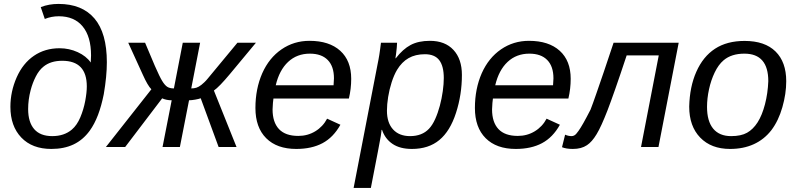

<svg xmlns="http://www.w3.org/2000/svg" viewBox="-20 -745 4036 973"><path d="M240.2 9.8Q143.1 9.8 87.9 -48.1Q32.7 -106 32.7 -203.6Q32.7 -280.8 64.5 -353Q96.2 -424.3 152.1 -462.4Q208 -500.5 281.7 -500.5Q330.6 -500.5 373.8 -480.7Q417 -460.9 439.9 -428.2L441.4 -463.9Q441.4 -559.6 398.9 -611.1Q356.4 -662.6 277.8 -662.6Q240.7 -662.6 207 -648.9L186.5 -709Q208 -717.3 230.2 -721.2Q252.4 -725.1 276.4 -725.1Q396 -725.1 458.7 -651.4Q521.5 -577.6 521.5 -429.7Q521.5 -394 517.6 -353.8Q513.7 -313.5 505.9 -267.6Q494.1 -208.5 476.6 -162.4Q459 -116.2 434.6 -82.5Q400.4 -35.6 352.3 -12.9Q304.2 9.8 240.2 9.8ZM244.6 -55.2Q305.2 -55.2 344.2 -88.4Q370.1 -110.4 387 -150.4Q403.8 -190.4 411.9 -233.4Q419.9 -276.4 419.9 -307.1Q419.9 -437 295.4 -437Q236.3 -437 200.2 -407.2Q177.7 -389.2 161.4 -357.2Q145 -325.2 135.3 -288.1Q122.6 -239.7 122.6 -192.4Q122.6 -126 153.3 -90.6Q184.1 -55.2 244.6 -55.2Z M850.1 -236.8Q823.7 -236.8 801.8 -246.6L614.3 0H516.6L747.1 -292.5Q728.5 -311 703.6 -366.7L629.9 -528.3H715.3L764.6 -411.6Q789.1 -355.5 801.8 -335Q814.5 -314 827.1 -305.4Q839.8 -296.9 861.3 -296.9L906.2 -528.3H994.1L949.2 -296.9Q963.4 -296.9 975.1 -300.5Q986.8 -304.2 1000.5 -314.9Q1007.3 -320.3 1015.6 -328.1Q1023.9 -335.9 1032.7 -346.7L1183.1 -528.3H1276.9L1145 -369.6Q1090.8 -304.7 1064 -286.1L1178.7 0H1087.9L997.1 -247.1Q989.3 -243.7 969.7 -240.2Q950.2 -236.8 938 -236.8L891.6 0H803.7Z M1365.7 -245.6Q1362.8 -229 1361.3 -190.4Q1361.3 -125.5 1393.8 -90.8Q1426.3 -56.2 1491.7 -56.2Q1539.1 -56.2 1577.6 -79.6Q1616.2 -103 1637.7 -143.6L1705.1 -112.8Q1669.4 -48.8 1614.5 -19.5Q1559.6 9.8 1481.4 9.8Q1383.3 9.8 1328.9 -44.7Q1274.4 -99.1 1274.4 -197.8Q1274.4 -294.9 1309.1 -374Q1343.8 -451.7 1406.7 -494.9Q1469.7 -538.1 1548.3 -538.1Q1648.4 -538.1 1704.1 -487.8Q1759.8 -437.5 1759.8 -345.7Q1759.8 -294.9 1748 -245.6ZM1377.4 -313H1670.4L1672.4 -348.1Q1672.4 -408.7 1640.9 -440.9Q1609.4 -473.1 1550.3 -473.1Q1484.9 -473.1 1440.2 -431.4Q1395.5 -389.6 1377.4 -313Z M2067.4 9.8Q2007.3 9.8 1969.5 -15.6Q1931.6 -41 1916 -86.9H1913.6Q1913.6 -84.5 1912.6 -76.4Q1911.6 -68.4 1909.7 -55.2Q1907.7 -42 1895 23.7Q1882.3 89.4 1859.4 207.5H1772L1893.6 -420.4Q1896 -432.1 1898.2 -443.8Q1900.4 -455.6 1902.3 -467.3Q1904.8 -482.9 1906.7 -498Q1908.7 -513.2 1910.6 -528.3H1992.2Q1992.2 -519.5 1990.7 -503.7Q1989.3 -487.8 1987.3 -472.7Q1985.4 -457.5 1983.9 -449.7H1985.8Q2021.5 -496.1 2061 -517.1Q2100.6 -538.1 2158.7 -538.1Q2235.4 -538.1 2278.1 -491.9Q2320.8 -445.8 2320.8 -365.2Q2320.8 -265.6 2291 -173.3Q2261.2 -80.6 2206.5 -35.4Q2151.9 9.8 2067.4 9.8ZM2133.3 -470.2Q2085 -470.2 2050.5 -450.4Q2016.1 -430.7 1992.2 -391.1Q1976.6 -364.7 1964.8 -328.1Q1953.1 -291.5 1947 -253.7Q1940.9 -215.8 1940.9 -184.1Q1940.9 -123 1971.9 -89.1Q2002.9 -55.2 2058.1 -55.2Q2118.7 -55.2 2153.8 -92.3Q2171.4 -110.8 2185.3 -141.6Q2199.2 -172.4 2209 -209.2Q2218.8 -246.1 2223.9 -283Q2229 -319.8 2229 -349.6Q2229 -409.7 2206.1 -439.9Q2183.1 -470.2 2133.3 -470.2Z M2478 -245.6Q2475.1 -229 2473.6 -190.4Q2473.6 -125.5 2506.1 -90.8Q2538.6 -56.2 2604 -56.2Q2651.4 -56.2 2689.9 -79.6Q2728.5 -103 2750 -143.6L2817.4 -112.8Q2781.7 -48.8 2726.8 -19.5Q2671.9 9.8 2593.8 9.8Q2495.6 9.8 2441.2 -44.7Q2386.7 -99.1 2386.7 -197.8Q2386.7 -294.9 2421.4 -374Q2456.1 -451.7 2519 -494.9Q2582 -538.1 2660.6 -538.1Q2760.7 -538.1 2816.4 -487.8Q2872.1 -437.5 2872.1 -345.7Q2872.1 -294.9 2860.4 -245.6ZM2489.7 -313H2782.7L2784.7 -348.1Q2784.7 -408.7 2753.2 -440.9Q2721.7 -473.1 2662.6 -473.1Q2597.2 -473.1 2552.5 -431.4Q2507.8 -389.6 2489.7 -313Z M3003.4 -64.9Q2980 -25.9 2954.6 -9.3Q2939.9 0.5 2922.4 5.1Q2904.8 9.8 2882.8 9.8Q2866.2 9.8 2852.5 7.6Q2838.9 5.4 2828.1 1L2843.8 -62.5Q2859.9 -55.2 2877.4 -55.2Q2884.3 -55.2 2891.8 -59.6Q2899.4 -64 2911.6 -81.5Q2921.9 -95.7 2936.5 -121.6Q2951.2 -147.5 2972.7 -189.5Q2978 -203.6 2985.4 -223.6Q2992.7 -243.7 3002 -270.5Q3018.1 -316.4 3040 -380.9Q3062 -445.3 3089.4 -528.3H3419.4L3316.9 0H3228.5L3318.4 -464.4H3155.8Q3123 -365.2 3098.6 -295.7Q3074.2 -226.1 3058.6 -185.5Q3043 -145.5 3029.3 -115.2Q3015.6 -85 3003.4 -64.9Z M3964.4 -333.5Q3964.4 -270 3944.8 -201.7Q3925.3 -133.3 3889.2 -85.4Q3852.5 -38.1 3799.8 -14.2Q3747.1 9.8 3679.7 9.8Q3584 9.8 3528.3 -47.9Q3472.7 -105.5 3472.7 -204.6Q3475.1 -305.7 3508.8 -381.3Q3543 -458.5 3603.5 -498Q3664.1 -537.6 3753.4 -537.6Q3856 -537.6 3910.2 -484.1Q3964.4 -430.7 3964.4 -333.5ZM3873.5 -333.5Q3873.5 -473.1 3752.4 -473.1Q3686.5 -473.1 3647 -439.5Q3620.6 -417 3601.8 -377.7Q3583 -338.4 3573 -292.2Q3563 -246.1 3563 -203.1Q3563 -130.9 3594.2 -93Q3625.5 -55.2 3685.1 -55.2Q3735.4 -55.2 3765.9 -72.3Q3796.4 -89.4 3819.3 -125Q3842.3 -161.1 3856.7 -216.6Q3871.1 -272 3873.5 -333.5Z"/></svg>

Font: Arimo
Style: Italic
Weight: 400
Italic angle: -12°
Designer: Steve Matteson
Foundry: Monotype Imaging Inc.
Version: Version 1.33